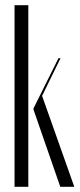

<svg xmlns="http://www.w3.org/2000/svg" viewBox="-20 -719 306 739"><path d="M89 0H36V-699H89ZM142 -350 266 0H212L109 -297V-302L205 -495H213Z"/></svg>

Font: Moniqa Cond Display
Style: Regular
Weight: 400
Width: 3
Designer: Rajesh Rajput
Foundry: Rajesh Rajput
Version: Version 1.000